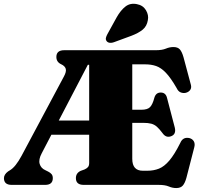

<svg xmlns="http://www.w3.org/2000/svg" viewBox="-22 -961 1044 998"><path d="M441.5 -114V-260.5H245L195 -164.5Q177.5 -132 184.2 -109Q191 -86 214.5 -76L228.5 -69Q239.5 -63.5 246 -55.8Q252.5 -48 252.5 -35Q252.5 0 212.5 0H39Q-1.5 0 -1.5 -35Q-1.5 -54 20 -70L30.5 -76.5Q59 -93.5 90 -151L310 -563Q324 -588.5 319.8 -603.2Q315.5 -618 296 -627Q271 -638.5 271 -665Q271 -700 312 -700H788Q820.5 -700 840 -708.2Q859.5 -716.5 879.5 -716.5Q902 -716.5 913 -704Q924 -691.5 932 -663L970 -521Q974.5 -505 966.8 -493.8Q959 -482.5 943.5 -478.5Q930 -475.5 917 -480.8Q904 -486 896 -503.5Q865.5 -556.5 840.2 -582.8Q815 -609 789.5 -617.8Q764 -626.5 733 -626.5H665.5V-390.5H712.5Q745 -390.5 758.2 -404.5Q771.5 -418.5 780.5 -453.5Q788.5 -480 813.5 -480Q840 -480 846.5 -451L886.5 -298Q895 -262.5 866.5 -252.5Q841 -243.5 823.5 -268Q807 -290 794 -301.8Q781 -313.5 764.5 -318Q748 -322.5 721.5 -322.5H665.5V-135.5Q665.5 -73.5 720.5 -73.5H743.5Q777 -73.5 804.5 -84.5Q832 -95.5 858.5 -126.8Q885 -158 915 -218Q928.5 -250 961.5 -243.5Q978 -239.5 985.5 -226.5Q993 -213.5 987.5 -194L947 -37Q939.5 -9.5 928.2 3.5Q917 16.5 894 16.5Q874.5 16.5 855.2 8.2Q836 0 803 0H413.5Q372.5 0 372.5 -35Q372.5 -61.5 397.5 -73L417 -80Q428.5 -85 435 -92.2Q441.5 -99.5 441.5 -114ZM434.5 -624 283.5 -334.5H441.5V-624ZM584.5 -871Q605 -907.5 630 -927Q655 -946.5 689.5 -939.5Q721.5 -933.5 736.8 -907.8Q752 -882 746.5 -856Q741.5 -825 719.8 -807Q698 -789 661 -775L570 -741.5Q560 -737.5 549.2 -738.5Q538.5 -739.5 532.5 -747Q526.5 -755 528.5 -764Q530.5 -773 536 -783Z"/></svg>

Font: Fraunces 72pt Soft Black
Style: Regular
Weight: 900
Version: Version 1.000;[b76b70a41]